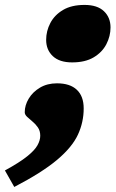

<svg xmlns="http://www.w3.org/2000/svg" viewBox="-92 -557 470 780"><path d="M251.5 -537Q303.5 -537 330.2 -511.5Q357 -486 357 -445.5Q357 -410 340 -377.2Q323 -344.5 288.5 -324Q254 -303.5 201 -303.5Q149.5 -303.5 122.5 -329Q95.5 -354.5 95.5 -395Q95.5 -431 112.5 -463.5Q129.5 -496 164 -516.5Q198.5 -537 251.5 -537ZM-72 135.5Q-12.5 103 18.2 78.2Q49 53.5 60.2 33.2Q71.5 13 71.5 -5.5Q71.5 -25.5 62 -39.2Q52.5 -53 40 -63.2Q27.5 -73.5 18 -82.5Q8.5 -91.5 8.5 -101Q8.5 -129.5 24.8 -156.5Q41 -183.5 70.5 -201Q100 -218.5 139.5 -218.5Q192.5 -218.5 220.2 -192.2Q248 -166 248 -116.5Q248 -60.5 224.5 -9.8Q201 41 139.8 92.5Q78.5 144 -34 202.5Z"/></svg>

Font: Newsreader 6pt ExtraBold
Style: Italic
Weight: 800
Italic angle: -17°
Designer: Hugues Gentile
Foundry: Production Type
Version: Version 1.003; ttfautohint (v1.8.3)